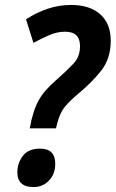

<svg xmlns="http://www.w3.org/2000/svg" viewBox="-20 -744 467 775"><path d="M206 -226Q217 -276 233.5 -301.5Q250 -327 295 -365Q351 -411 389 -459.5Q427 -508 427 -580Q427 -648 385 -686Q343 -724 267 -724Q218 -724 172 -708.5Q126 -693 85 -666L115 -571Q148 -589 179.5 -602.5Q211 -616 243 -616Q303 -616 303 -558Q303 -515 276.5 -487Q250 -459 206 -420Q158 -379 135.5 -338Q113 -297 100 -226ZM203 -83Q203 -144 142 -144Q94 -144 72 -114.5Q50 -85 50 -49Q50 11 115 11Q153 11 178 -15.5Q203 -42 203 -83Z"/></svg>

Font: Noto Sans UI SemiCondensed
Style: Bold Italic
Weight: 700
Width: 4
Designer: Monotype Design Team
Foundry: Monotype Imaging Inc.
Version: 1.001